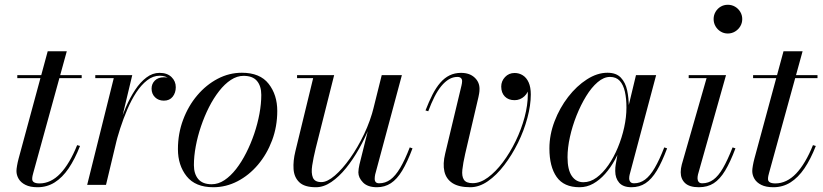

<svg xmlns="http://www.w3.org/2000/svg" viewBox="-20 -775 3449 805"><path d="M137.5 10Q106.5 10 87 0.2Q67.5 -9.5 58.2 -25.2Q49 -41 49 -58Q49 -66 51.5 -80.5Q54 -95 58 -110L180 -560H260L119.5 -50Q118 -45 116.5 -38.2Q115 -31.5 115 -24.5Q115 -6 146 -6Q169.5 -6 191.5 -16.5Q213.5 -27 233 -47.5Q252.5 -68 270.2 -98Q288 -128 303.5 -166.5L315.5 -163Q294 -108 267.8 -69.2Q241.5 -30.5 209.2 -10.2Q177 10 137.5 10ZM52.5 -447.5V-460H322.5V-447.5Z M345.5 0 457 -447.5H379.5V-460H534.5L424.5 0ZM455 -161Q463.5 -199.5 476.8 -242Q490 -284.5 507.5 -325Q525 -365.5 546.5 -398Q568 -430.5 593.8 -450Q619.5 -469.5 649 -469.5Q681 -469.5 699 -452Q717 -434.5 717 -409.5Q717 -386 704 -369.5Q691 -353 667 -353Q644.5 -353 630 -367.2Q615.5 -381.5 615.5 -403.5Q615.5 -423.5 629.2 -437.2Q643 -451 667.5 -451Q688 -451 702 -439.8Q716 -428.5 716 -409.5H704.5Q704.5 -429 690.2 -443.2Q676 -457.5 649.5 -457.5Q621.5 -457.5 596.8 -438.2Q572 -419 551.2 -387.2Q530.5 -355.5 513.8 -316.2Q497 -277 484 -236.8Q471 -196.5 462.5 -161Z M874.5 10Q799 10 762.5 -36Q726 -82 726 -149.5Q726 -215 747.8 -273Q769.5 -331 807 -375.2Q844.5 -419.5 892.8 -444.8Q941 -470 994 -470Q1070 -470 1106.2 -423.8Q1142.5 -377.5 1142.5 -310Q1142.5 -244.5 1120.8 -186.5Q1099 -128.5 1061.5 -84.2Q1024 -40 975.8 -15Q927.5 10 874.5 10ZM867.5 -2.5Q895 -2.5 920.8 -19.5Q946.5 -36.5 969.8 -66.2Q993 -96 1012.2 -134Q1031.5 -172 1045.8 -214Q1060 -256 1067.8 -298Q1075.5 -340 1075.5 -377Q1075.5 -414 1057.5 -435.5Q1039.5 -457 1001 -457Q974 -457 948 -440Q922 -423 898.8 -393.2Q875.5 -363.5 856.2 -325.5Q837 -287.5 822.8 -245.5Q808.5 -203.5 800.8 -161.8Q793 -120 793 -82.5Q793 -46 811.2 -24.2Q829.5 -2.5 867.5 -2.5Z M1304.5 10Q1256.5 10 1234.8 -11Q1213 -32 1210.8 -66.2Q1208.5 -100.5 1218.5 -141L1293 -447.5H1225.5V-460H1381L1303.5 -152.5Q1294 -113.5 1289 -81.5Q1284 -49.5 1291.8 -30.5Q1299.5 -11.5 1327.5 -11.5Q1352 -11.5 1383.8 -38.8Q1415.5 -66 1447.8 -111.5Q1480 -157 1506.8 -213.2Q1533.5 -269.5 1547.5 -327H1557Q1547.5 -287.5 1529 -241.8Q1510.5 -196 1485.5 -151.5Q1460.5 -107 1430.8 -70.2Q1401 -33.5 1369 -11.8Q1337 10 1304.5 10ZM1560.5 10Q1521.5 10 1502 -10Q1482.5 -30 1482.5 -52.5Q1482.5 -58.5 1483.8 -67.8Q1485 -77 1487 -85L1580.5 -460H1665L1553 -43.5Q1552 -39 1551.5 -34.2Q1551 -29.5 1551 -25.5Q1551 -6.5 1569.5 -6.5Q1595.5 -6.5 1616.8 -22Q1638 -37.5 1657.8 -70.8Q1677.5 -104 1698 -157L1709.5 -153Q1688 -95.5 1666.2 -59.5Q1644.5 -23.5 1618.8 -6.8Q1593 10 1560.5 10Z M1952 10Q1904 10 1877.2 -7.2Q1850.5 -24.5 1843.2 -56.2Q1836 -88 1846.5 -131L1915 -417Q1916 -421.5 1916.8 -426.5Q1917.5 -431.5 1917.5 -435Q1917.5 -443 1912.5 -447.8Q1907.5 -452.5 1898 -452.5Q1879 -452.5 1862.2 -442.5Q1845.5 -432.5 1830.2 -414Q1815 -395.5 1801.5 -368.8Q1788 -342 1775.5 -308.5L1764 -312Q1778.5 -349.5 1793.5 -378.8Q1808.5 -408 1826 -428.2Q1843.5 -448.5 1865 -459Q1886.5 -469.5 1913 -469.5Q1948.5 -469.5 1969.5 -450.2Q1990.5 -431 1990.5 -402.5Q1990.5 -391.5 1988.8 -382.5Q1987 -373.5 1986 -368L1930.5 -130.5Q1921.5 -91 1918.5 -63.5Q1915.5 -36 1925 -21.5Q1934.5 -7 1962 -7Q1993.5 -7 2026 -31Q2058.5 -55 2088.5 -95Q2118.5 -135 2142.2 -184Q2166 -233 2179.5 -283.8Q2193 -334.5 2193 -379Q2193 -406 2185.8 -423Q2178.5 -440 2165.8 -448.2Q2153 -456.5 2137.5 -456.5V-468Q2153.5 -468 2167 -461.2Q2180.5 -454.5 2188.5 -442Q2196.5 -429.5 2196.5 -412Q2196.5 -388 2178.8 -371.5Q2161 -355 2137.5 -355Q2111.5 -355 2096.5 -370.5Q2081.5 -386 2081.5 -412Q2081.5 -435 2097.5 -452Q2113.5 -469 2137.5 -469Q2156.5 -469 2172 -459.2Q2187.5 -449.5 2196.5 -429.5Q2205.5 -409.5 2205.5 -379Q2205.5 -333.5 2191.2 -280.5Q2177 -227.5 2151.8 -176.2Q2126.5 -125 2094.2 -82.8Q2062 -40.5 2025.5 -15.2Q1989 10 1952 10Z M2410 10Q2344 10 2313.8 -33.2Q2283.5 -76.5 2283.5 -152.5Q2283.5 -210 2305 -266.2Q2326.5 -322.5 2362 -368.5Q2397.5 -414.5 2440.8 -442.2Q2484 -470 2527 -470Q2563.5 -470 2583 -449.5Q2602.5 -429 2609.5 -396Q2616.5 -363 2616.5 -325Q2616.5 -291 2609.8 -253Q2603 -215 2590 -177.5Q2577 -140 2558.8 -106.2Q2540.5 -72.5 2517.2 -46.2Q2494 -20 2467.2 -5Q2440.5 10 2410 10ZM2426 -11Q2455 -11 2481.5 -30.5Q2508 -50 2530.8 -82.8Q2553.5 -115.5 2570.5 -156.5Q2587.5 -197.5 2597 -240.8Q2606.5 -284 2606.5 -324Q2606.5 -361.5 2600 -390.5Q2593.5 -419.5 2578.5 -436Q2563.5 -452.5 2537.5 -452.5Q2511.5 -452.5 2485.8 -430.5Q2460 -408.5 2437.5 -371.8Q2415 -335 2397.2 -290.5Q2379.5 -246 2369.5 -200.5Q2359.5 -155 2359.5 -116Q2359.5 -63 2377.5 -37Q2395.5 -11 2426 -11ZM2627.5 10Q2592.5 10 2576 -9Q2559.5 -28 2559.5 -58Q2559.5 -66.5 2560 -73.2Q2560.5 -80 2561.5 -85L2574.5 -158.5L2599 -234.5L2613 -321L2646.5 -460H2731L2620 -43Q2618 -35.5 2618 -27Q2618 -18.5 2622.8 -12.5Q2627.5 -6.5 2638.5 -6.5Q2663.5 -6.5 2684.5 -22Q2705.5 -37.5 2725 -70.8Q2744.5 -104 2765 -157L2777 -153Q2755.5 -95.5 2733.8 -59.5Q2712 -23.5 2686.5 -6.8Q2661 10 2627.5 10Z M2910 10Q2871 10 2852.5 -7.2Q2834 -24.5 2834 -53Q2834 -60.5 2835.2 -68.8Q2836.5 -77 2838.5 -85L2942.5 -447.5H2867.5V-460H3024L2906.5 -43.5Q2905.5 -39.5 2905 -35.2Q2904.5 -31 2904.5 -27.5Q2904.5 -19 2909 -12.8Q2913.5 -6.5 2924.5 -6.5Q2950 -6.5 2971 -21.8Q2992 -37 3011.2 -70.2Q3030.5 -103.5 3051.5 -157L3063.5 -153Q3042 -95.5 3020.2 -59.5Q2998.5 -23.5 2972.5 -6.8Q2946.5 10 2910 10ZM3031.5 -634.5Q3015 -634.5 3001.5 -642.8Q2988 -651 2980 -664.8Q2972 -678.5 2972 -695Q2972 -711.5 2980 -725.2Q2988 -739 3001.5 -747Q3015 -755 3031.5 -755Q3048 -755 3061.8 -747Q3075.5 -739 3083.8 -725.2Q3092 -711.5 3092 -695Q3092 -678.5 3083.8 -664.8Q3075.5 -651 3061.8 -642.8Q3048 -634.5 3031.5 -634.5Z M3222.5 10Q3191.5 10 3172 0.2Q3152.5 -9.5 3143.2 -25.2Q3134 -41 3134 -58Q3134 -66 3136.5 -80.5Q3139 -95 3143 -110L3265 -560H3345L3204.5 -50Q3203 -45 3201.5 -38.2Q3200 -31.5 3200 -24.5Q3200 -6 3231 -6Q3254.5 -6 3276.5 -16.5Q3298.5 -27 3318 -47.5Q3337.5 -68 3355.2 -98Q3373 -128 3388.5 -166.5L3400.5 -163Q3379 -108 3352.8 -69.2Q3326.5 -30.5 3294.2 -10.2Q3262 10 3222.5 10ZM3137.5 -447.5V-460H3407.5V-447.5Z"/></svg>

Font: Bodoni Moda 18pt
Style: Italic
Weight: 400
Italic angle: -13°
Designer: Owen Earl
Foundry: indestructible type
Version: Version 2.005